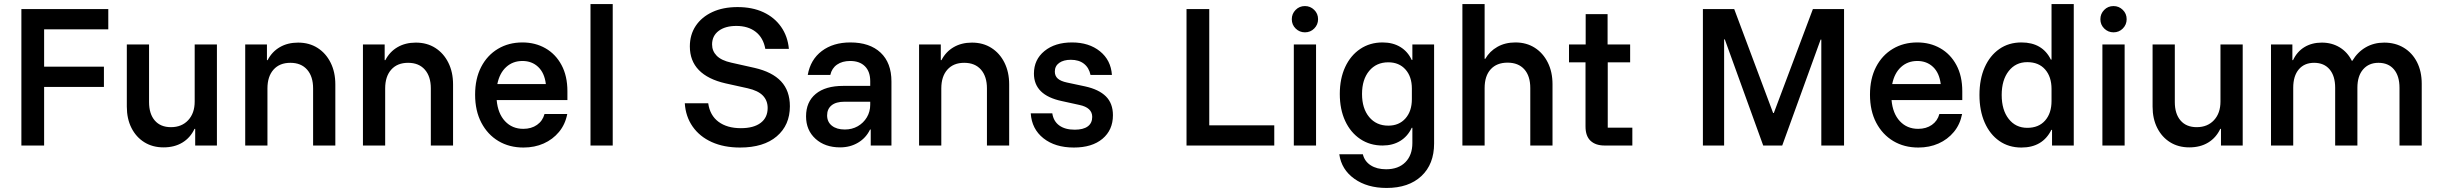

<svg xmlns="http://www.w3.org/2000/svg" viewBox="-20 -720 12069 950"><path d="M198.3 0H85.8V-675H515.8V-575H198.3V-390H494.2V-290H198.3Z M789.2 9.2Q735 9.2 694.2 -16.2Q653.3 -41.7 630.4 -87.1Q607.5 -132.5 607.5 -192.5V-500H717.5V-215Q717.5 -156.7 745.8 -123.8Q774.2 -90.8 825.8 -90.8Q879.2 -90.8 911.2 -125.4Q943.3 -160 943.3 -217.5V-500H1053.3V0H945.8V-82.5H942.5Q921.7 -38.3 882.5 -14.6Q843.3 9.2 789.2 9.2Z M1193.3 0V-500H1300.8V-422.5H1304.2Q1325.8 -464.2 1364.6 -486.7Q1403.3 -509.2 1455 -509.2Q1510 -509.2 1551.3 -482.9Q1592.5 -456.7 1615.8 -410Q1639.2 -363.3 1639.2 -302.5V0H1529.2V-282.5Q1529.2 -341.7 1499.6 -375.4Q1470 -409.2 1416.7 -409.2Q1363.3 -409.2 1333.3 -375.4Q1303.3 -341.7 1303.3 -282.5V0Z M1775.8 0V-500H1883.3V-422.5H1886.7Q1908.3 -464.2 1947.1 -486.7Q1985.8 -509.2 2037.5 -509.2Q2092.5 -509.2 2133.8 -482.9Q2175 -456.7 2198.3 -410Q2221.7 -363.3 2221.7 -302.5V0H2111.7V-282.5Q2111.7 -341.7 2082.1 -375.4Q2052.5 -409.2 1999.2 -409.2Q1945.8 -409.2 1915.8 -375.4Q1885.8 -341.7 1885.8 -282.5V0Z M2570 10Q2500 10 2446.2 -22.1Q2392.5 -54.2 2361.7 -112.9Q2330.8 -171.7 2330.8 -251.7Q2330.8 -330.8 2360.8 -388.8Q2390.8 -446.7 2443.8 -478.3Q2496.7 -510 2565 -510Q2628.3 -510 2678.8 -481.2Q2729.2 -452.5 2758.3 -398.3Q2787.5 -344.2 2787.5 -268.3V-225H2437.5Q2443.3 -158.3 2478.8 -120.4Q2514.2 -82.5 2569.2 -82.5Q2609.2 -82.5 2637.1 -102.1Q2665 -121.7 2674.2 -155.8H2786.7Q2776.7 -104.2 2745.8 -67.1Q2715 -30 2670 -10Q2625 10 2570 10ZM2440.8 -304.2H2680.8Q2674.2 -359.2 2642.9 -388.8Q2611.7 -418.3 2565 -418.3Q2517.5 -418.3 2484.6 -388.3Q2451.7 -358.3 2440.8 -304.2Z M2901.7 0V-700H3011.7V0Z M3641.7 10Q3561.7 10 3501.7 -17.1Q3441.7 -44.2 3407.1 -93.8Q3372.5 -143.3 3368.3 -209.2H3484.2Q3492.5 -149.2 3535 -117.5Q3577.5 -85.8 3645.8 -85.8Q3709.2 -85.8 3743.8 -112.1Q3778.3 -138.3 3778.3 -185.8Q3778.3 -222.5 3754.6 -247.1Q3730.8 -271.7 3679.2 -283.3L3570 -307.5Q3482.5 -327.5 3437.9 -373.3Q3393.3 -419.2 3393.3 -490Q3393.3 -548.3 3422.5 -592.1Q3451.7 -635.8 3504.6 -660.4Q3557.5 -685 3629.2 -685Q3702.5 -685 3757.1 -659.6Q3811.7 -634.2 3844.6 -587.5Q3877.5 -540.8 3883.3 -478.3H3766.7Q3756.7 -533.3 3719.2 -562.5Q3681.7 -591.7 3623.3 -591.7Q3568.3 -591.7 3535.8 -567.1Q3503.3 -542.5 3503.3 -500Q3503.3 -467.5 3526.2 -444.2Q3549.2 -420.8 3598.3 -410L3713.3 -384.2Q3800.8 -364.2 3844.6 -317.5Q3888.3 -270.8 3888.3 -194.2Q3888.3 -100.8 3823.3 -45.4Q3758.3 10 3641.7 10Z M4136.7 9.2Q4061.7 9.2 4015 -33.3Q3968.3 -75.8 3968.3 -144.2Q3968.3 -215.8 4016.2 -255.4Q4064.2 -295 4151.7 -295H4285.8V-318.3Q4285.8 -365.8 4259.6 -392.1Q4233.3 -418.3 4186.7 -418.3Q4147.5 -418.3 4121.7 -400.4Q4095.8 -382.5 4088.3 -349.2H3976.7Q3990 -425 4046.2 -467.5Q4102.5 -510 4187.5 -510Q4283.3 -510 4337.1 -459.6Q4390.8 -409.2 4390.8 -316.7V0H4288.3V-79.2H4285Q4265 -37.5 4225.8 -14.2Q4186.7 9.2 4136.7 9.2ZM4160 -79.2Q4195.8 -79.2 4224.2 -95.4Q4252.5 -111.7 4269.2 -139.6Q4285.8 -167.5 4285.8 -202.5V-216.7H4158.3Q4116.7 -216.7 4094.6 -198.8Q4072.5 -180.8 4072.5 -149.2Q4072.5 -116.7 4096.2 -97.9Q4120 -79.2 4160 -79.2Z M4527.5 0V-500H4635V-422.5H4638.3Q4660 -464.2 4698.8 -486.7Q4737.5 -509.2 4789.2 -509.2Q4844.2 -509.2 4885.4 -482.9Q4926.7 -456.7 4950 -410Q4973.3 -363.3 4973.3 -302.5V0H4863.3V-282.5Q4863.3 -341.7 4833.8 -375.4Q4804.2 -409.2 4750.8 -409.2Q4697.5 -409.2 4667.5 -375.4Q4637.5 -341.7 4637.5 -282.5V0Z M5293.3 10Q5200.8 10 5142.9 -35.8Q5085 -81.7 5080 -159.2H5186.7Q5192.5 -120 5221.2 -99.2Q5250 -78.3 5297.5 -78.3Q5340 -78.3 5362.1 -94.6Q5384.2 -110.8 5384.2 -141.7Q5384.2 -187.5 5320.8 -200.8L5233.3 -220Q5095.8 -249.2 5095.8 -355.8Q5095.8 -425 5147.9 -467.5Q5200 -510 5284.2 -510Q5368.3 -510 5422.5 -466.2Q5476.7 -422.5 5481.7 -349.2H5375.8Q5368.3 -385 5343.3 -404.6Q5318.3 -424.2 5278.3 -424.2Q5242.5 -424.2 5220.8 -408.8Q5199.2 -393.3 5199.2 -365.8Q5199.2 -344.2 5213.8 -331.2Q5228.3 -318.3 5259.2 -311.7L5349.2 -292.5Q5417.5 -277.5 5452.1 -242.9Q5486.7 -208.3 5486.7 -150Q5486.7 -76.7 5435 -33.3Q5383.3 10 5293.3 10Z M5850.8 0V-675H5963.3V-100H6285V0Z M6381.7 0V-500H6491.7V0ZM6436.7 -560Q6410 -560 6390.8 -578.8Q6371.7 -597.5 6371.7 -625Q6371.7 -651.7 6390.4 -670.8Q6409.2 -690 6436.7 -690Q6463.3 -690 6482.5 -671.2Q6501.7 -652.5 6501.7 -625Q6501.7 -598.3 6482.9 -579.2Q6464.2 -560 6436.7 -560Z M6840.8 210Q6745 210 6681.3 164.6Q6617.5 119.2 6606.7 43.3H6723.3Q6731.7 78.3 6762.1 97.9Q6792.5 117.5 6838.3 117.5Q6899.2 117.5 6933.8 82.5Q6968.3 47.5 6968.3 -12.5V-87.5H6965Q6945 -45 6907.9 -22.5Q6870.8 0 6820.8 0Q6758.3 0 6710.4 -32.1Q6662.5 -64.2 6635.8 -121.7Q6609.2 -179.2 6609.2 -255Q6609.2 -330.8 6635.8 -388.3Q6662.5 -445.8 6710.4 -477.9Q6758.3 -510 6820.8 -510Q6871.7 -510 6908.8 -487.5Q6945.8 -465 6965 -423.3H6968.3V-500H7075.8V-10Q7075.8 92.5 7012.9 151.2Q6950 210 6840.8 210ZM6849.2 -98.3Q6902.5 -98.3 6934.2 -134.2Q6965.8 -170 6965.8 -229.2V-281.7Q6965.8 -340.8 6934.2 -376.2Q6902.5 -411.7 6849.2 -411.7Q6790 -411.7 6754.6 -369.2Q6719.2 -326.7 6719.2 -255Q6719.2 -183.3 6754.6 -140.8Q6790 -98.3 6849.2 -98.3Z M7215.8 0V-700H7325.8V-429.2H7329.2Q7350.8 -466.7 7389.2 -488.3Q7427.5 -510 7478.3 -510Q7532.5 -510 7573.8 -483.8Q7615 -457.5 7638.3 -410.8Q7661.7 -364.2 7661.7 -303.3V0H7551.7V-284.2Q7551.7 -344.2 7522.1 -377.1Q7492.5 -410 7439.2 -410Q7385.8 -410 7355.8 -377.1Q7325.8 -344.2 7325.8 -284.2V0Z M7919.2 0Q7875 0 7850 -23.3Q7825 -46.7 7825 -94.2V-411.7H7743.3V-500H7825.8V-650H7934.2V-500H8045.8V-411.7H7935V-88.3H8056.7V0Z M8405.8 0V-675H8560.8L8753.3 -160.8H8756.7L8950 -675H9104.2V0H8991.7V-524.2H8988.3L8798.3 0H8704.2L8514.2 -525H8510.8V0Z M9471.7 10Q9401.7 10 9347.9 -22.1Q9294.2 -54.2 9263.3 -112.9Q9232.5 -171.7 9232.5 -251.7Q9232.5 -330.8 9262.5 -388.8Q9292.5 -446.7 9345.4 -478.3Q9398.3 -510 9466.7 -510Q9530 -510 9580.4 -481.2Q9630.8 -452.5 9660 -398.3Q9689.2 -344.2 9689.2 -268.3V-225H9339.2Q9345 -158.3 9380.4 -120.4Q9415.8 -82.5 9470.8 -82.5Q9510.8 -82.5 9538.8 -102.1Q9566.7 -121.7 9575.8 -155.8H9688.3Q9678.3 -104.2 9647.5 -67.1Q9616.7 -30 9571.7 -10Q9526.7 10 9471.7 10ZM9342.5 -304.2H9582.5Q9575.8 -359.2 9544.6 -388.8Q9513.3 -418.3 9466.7 -418.3Q9419.2 -418.3 9386.2 -388.3Q9353.3 -358.3 9342.5 -304.2Z M9981.7 10Q9919.2 10 9872.5 -22.5Q9825.8 -55 9800 -113.8Q9774.2 -172.5 9774.2 -250Q9774.2 -328.3 9800 -386.7Q9825.8 -445 9872.5 -477.5Q9919.2 -510 9981.7 -510Q10085.8 -510 10127.5 -425H10130.8V-700H10240.8V0H10133.3V-77.5H10130Q10086.7 10 9981.7 10ZM10010.8 -87.5Q10067.5 -87.5 10099.2 -123.8Q10130.8 -160 10130.8 -220V-280Q10130.8 -340 10099.2 -376.2Q10067.5 -412.5 10010.8 -412.5Q9953.3 -412.5 9918.8 -368.3Q9884.2 -324.2 9884.2 -250Q9884.2 -175.8 9918.8 -131.7Q9953.3 -87.5 10010.8 -87.5Z M10382.5 0V-500H10492.5V0ZM10437.5 -560Q10410.8 -560 10391.7 -578.8Q10372.5 -597.5 10372.5 -625Q10372.5 -651.7 10391.2 -670.8Q10410 -690 10437.5 -690Q10464.2 -690 10483.3 -671.2Q10502.5 -652.5 10502.5 -625Q10502.5 -598.3 10483.8 -579.2Q10465 -560 10437.5 -560Z M10812.5 9.2Q10758.3 9.2 10717.5 -16.2Q10676.7 -41.7 10653.8 -87.1Q10630.8 -132.5 10630.8 -192.5V-500H10740.8V-215Q10740.8 -156.7 10769.2 -123.8Q10797.5 -90.8 10849.2 -90.8Q10902.5 -90.8 10934.6 -125.4Q10966.7 -160 10966.7 -217.5V-500H11076.7V0H10969.2V-82.5H10965.8Q10945 -38.3 10905.8 -14.6Q10866.7 9.2 10812.5 9.2Z M11216.7 0V-500H11322.5V-422.5H11325.8Q11345.8 -465 11382.5 -487.1Q11419.2 -509.2 11468.3 -509.2Q11517.5 -509.2 11556.3 -485.8Q11595 -462.5 11616.7 -419.2H11619.2Q11645 -462.5 11685.4 -485.8Q11725.8 -509.2 11776.7 -509.2Q11831.7 -509.2 11873.8 -483.8Q11915.8 -458.3 11939.2 -412.5Q11962.5 -366.7 11962.5 -305.8V0H11852.5V-285.8Q11852.5 -344.2 11825 -376.7Q11797.5 -409.2 11748.3 -409.2Q11700.8 -409.2 11672.5 -376.7Q11644.2 -344.2 11644.2 -285.8V0H11534.2V-285.8Q11534.2 -344.2 11506.7 -376.7Q11479.2 -409.2 11430 -409.2Q11381.7 -409.2 11354.2 -376.7Q11326.7 -344.2 11326.7 -285.8V0Z"/></svg>

Font: Funnel Sans Light Medium
Style: Regular
Weight: 500
Version: Version 1.000